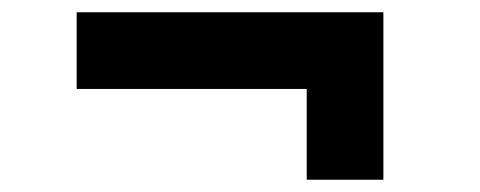

<svg xmlns="http://www.w3.org/2000/svg" viewBox="-20 -333 783 313"><path d="M480 -40H605V-313H105V-188H480Z"/></svg>

Font: Plus Jakarta Sans ExtraBold
Style: Regular
Weight: 800
Designer: Gumpita Rahayu
Foundry: Tokotype
Version: Version 2.004; ttfautohint (v1.8.3)